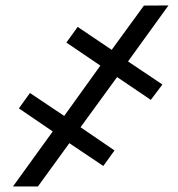

<svg xmlns="http://www.w3.org/2000/svg" viewBox="-20 -675 643 695"><path d="M403.8 -396 271.5 -214.4 394.5 -130.4 354 -74.2 231 -156.7 117.2 0H26.9L170.9 -199.2L48.3 -282.7L88.4 -338.4L212.4 -255.4L343.3 -437.5L220.2 -521L261.2 -577.6L384.3 -494.6L501 -654.8L589.8 -655.3L443.4 -452.6L567.9 -369.1L525.9 -313.5Z"/></svg>

Font: Roboto
Style: Bold Italic
Weight: 700
Italic angle: -12°
Designer: Christian Robertson
Foundry: Google
Version: Version 3.0